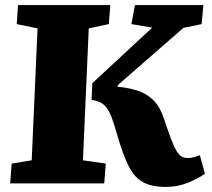

<svg xmlns="http://www.w3.org/2000/svg" viewBox="-20 -723 836 757"><path d="M634 14Q578 14 544 -4.5Q510 -23 487 -68.5Q464 -114 441 -195Q430 -234 420.5 -259Q411 -284 400.5 -298Q390 -312 376 -319Q362 -326 341 -329L344 -395L580 -614L498 -628L512 -703H782L775 -628L703 -613L444 -387V-381Q496 -376 531 -362.5Q566 -349 590 -322.5Q614 -296 629 -247Q645 -200 656 -171Q667 -142 677 -126.5Q687 -111 697 -105.5Q707 -100 721 -100Q734 -100 745.5 -103.5Q757 -107 768 -111L788 -38Q760 -18 719.5 -2Q679 14 634 14ZM20 0 26 -78 105 -91 128 -611 46 -628 51 -703H415L409 -628L330 -611L307 -91L397 -78L391 0Z"/></svg>

Font: Literata 18pt ExtraBold
Style: Italic
Weight: 800
Italic angle: -2°
Designer: Latin by Veronika Burian and Jose Scaglione. Greek by Irene Vlachou. Cyrillic by Vera Evstafieva
Foundry: TypeTogether
Version: Version 3.103;gftools[0.9.29]